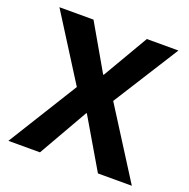

<svg xmlns="http://www.w3.org/2000/svg" viewBox="-125 -818 922 937"><g transform="rotate(20 336.5 -349.0)"><path d="M657 0H481L330 -257H327L180 0H16L240 -361L27 -698H204L340 -462H343L481 -698H645L430 -358Z"/></g></svg>

Font: Plexus Sans Bold
Style: Regular
Weight: 700
Version: Version 2.001;PS 002.001;hotconv 1.0.70;makeotf.lib2.5.58329